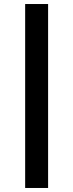

<svg xmlns="http://www.w3.org/2000/svg" viewBox="-20 -821 364 954"><path d="M219 113H105V-801H219Z"/></svg>

Font: MSTAGE Medium
Style: Regular
Weight: 500
Designer: Ninad Kale (Devanagari), Jonny Pinhorn (Latin)
Foundry: Indian Type Foundry
Version: 4.004